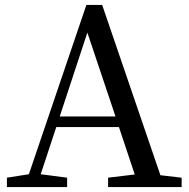

<svg xmlns="http://www.w3.org/2000/svg" viewBox="-20 -758 766 778"><path d="M222 -286 334 -626 448 -286ZM630 -48 394 -738H330L97 -52L8 -38V0H252V-38L145 -52L208 -243H462L526 -51L418 -38V0H716V-38Z"/></svg>

Font: Noto Serif SC Medium
Style: Regular
Weight: 500
Designer: Ryoko NISHIZUKA 西塚涼子 (kana & ideographs); Frank Grießhammer (Latin, Greek & Cyrillic); Wenlong ZHANG 张文龙 (bopomofo); San
Foundry: Adobe Systems Incorporated
Version: Version 1.001;PS 1.001;hotconv 16.6.54;makeotf.lib2.5.65590